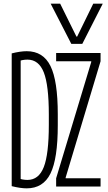

<svg xmlns="http://www.w3.org/2000/svg" viewBox="-20 -1020 590 1050"><path d="M126 10Q92 10 44 -2V-728Q92 -740 126 -740Q216 -740 256 -659Q296 -578 296 -395V-335Q296 -152 256 -71Q216 10 126 10ZM74 -47Q90 -41 103.5 -38.5Q117 -36 130 -36Q192 -36 219.5 -106.5Q247 -177 247 -337V-393Q247 -554 219.5 -624Q192 -694 130 -694Q117 -694 103.5 -691.5Q90 -689 74 -683L93 -703V-27ZM287 0V-45L479 -681V-685H287V-730H530V-685L339 -49V-45H530V0ZM370 -780 257 -1000H309L398 -820H402L490 -1000H542L430 -780Z"/></svg>

Font: M PLUS Code Latin SemiExpanded Light
Style: Regular
Weight: 300
Width: 6
Designer: Coji Morishita
Foundry: UNDERFOREST DESIGN
Version: Version 1.002; ttfautohint (v1.8.3)